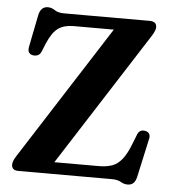

<svg xmlns="http://www.w3.org/2000/svg" viewBox="-53 -768 751 835"><g transform="rotate(5 323.0 -351.0)"><path d="M584 -637 209 -51.5H402.5Q436.5 -51.5 460.8 -60Q485 -68.5 504.2 -92.5Q523.5 -116.5 541.5 -163.5L557 -203Q566.5 -226.5 591.5 -221.5Q617 -216 610.5 -187.5L573.5 -19.5Q565.5 17.5 535 17.5Q518.5 17.5 504.5 8.8Q490.5 0 463.5 0H57Q27 0 27 -25Q27 -40 41 -62L416.5 -648.5H239.5Q199.5 -648.5 173.5 -630Q147.5 -611.5 126.5 -561.5L112.5 -527Q106.5 -513 96.8 -509Q87 -505 76.5 -506.5Q49.5 -511 55.5 -542L83.5 -682.5Q91.5 -720.5 123 -720.5Q139 -720.5 153.8 -710.2Q168.5 -700 195 -700H568Q599 -700 599 -674.5Q599 -661 584 -637Z"/></g></svg>

Font: Fraunces 9pt SemiBold
Style: Regular
Weight: 600
Version: Version 1.000;[b76b70a41]